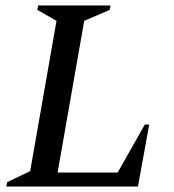

<svg xmlns="http://www.w3.org/2000/svg" viewBox="-20 -680 633 700"><path d="M3 0 6 -16 90 -56 186 -604 116 -644 119 -660H383L380 -644L287 -604L190 -51H409L508 -226H524L483 0Z"/></svg>

Font: Spectral SC Medium
Style: Italic
Weight: 500
Italic angle: -10°
Designer: Jean-Baptiste Levee
Foundry: Production Type
Version: Version 2.001